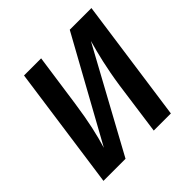

<svg xmlns="http://www.w3.org/2000/svg" viewBox="-175 -853 1015 1015"><g transform="rotate(-45 332.0 -345.5)"><path d="M644 -691H482L168 -122C190 -196 208 -271 226 -396L268 -691H140L43 0H208L519 -570C498 -495 477 -412 460 -297L419 0H547Z"/></g></svg>

Font: Fira Sans Medium
Style: Italic
Weight: 500
Italic angle: -8°
Designer: bBox Type GmbH & Carrois Corporate GbR & Edenspiekermann AG
Foundry: bBox Type GmbH & Carrois Corporate GbR & Edenspiekermann AG
Version: Version 4.301;PS 004.301;hotconv 1.0.88;makeotf.lib2.5.64775